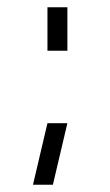

<svg xmlns="http://www.w3.org/2000/svg" viewBox="-20 -460 303 530"><path d="M71 50 111 -120H166L126 50ZM111 -320V-440H166V-320Z"/></svg>

Font: Mohave Light Light
Style: Regular
Weight: 300
Version: Version 2.003